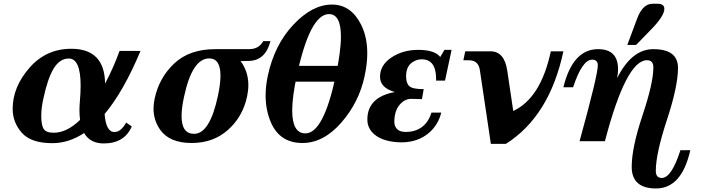

<svg xmlns="http://www.w3.org/2000/svg" viewBox="-20 -767 3829 1043"><path d="M543.5 12.2Q469.2 12.2 437 -44.4Q354 10.7 264.6 10.7Q148.4 10.7 98.6 -45.7Q48.8 -102.1 48.8 -176.3Q48.8 -293.5 139.2 -397.7Q229.5 -502 367.2 -502Q548.8 -502 550.8 -313Q595.7 -397 629.4 -490.2H743.2Q651.4 -270.5 548.3 -147.5Q555.7 -49.8 601.6 -49.8Q636.7 -49.8 665.5 -101.1L695.8 -80.1Q655.8 12.2 543.5 12.2ZM272 -45.9Q342.8 -45.9 415 -115.7Q411.6 -139.6 411.6 -168Q411.6 -191.9 414.1 -218.8Q418 -264.6 418 -301.3Q418 -449.2 353.5 -449.2Q304.2 -449.2 270.5 -393.1Q238.3 -338.9 215.3 -230Q204.1 -179.7 204.1 -138.2Q204.1 -86.9 217.3 -66.4Q230.5 -45.9 272 -45.9Z M1034.2 -40Q1120.1 -40 1164.1 -247.6Q1177.7 -312.5 1177.7 -356.4Q1177.7 -449.7 1116.2 -449.7Q1023.9 -449.7 979.5 -240.2Q966.3 -179.2 966.3 -136.7Q966.3 -40 1034.2 -40ZM1021.5 9.8Q900.9 9.8 850.1 -62Q814 -113.3 814 -176.8Q814 -202.1 819.8 -230Q844.2 -345.2 926.8 -422.6Q1009.3 -500 1149.4 -500H1333.5Q1385.7 -500 1410.2 -543.5H1449.2Q1421.9 -437 1330.1 -436L1287.1 -435.1Q1329.1 -377.9 1329.1 -305.2Q1329.1 -275.4 1322.3 -243.2Q1299.3 -133.8 1219.2 -62Q1139.2 9.8 1021.5 9.8Z M1824.2 -323.2H1555.7L1573.7 -409.2H1842.3ZM1623 9.8Q1500.5 9.8 1452.1 -101.1Q1422.9 -168.5 1422.9 -248.5Q1422.9 -298.8 1434.6 -354.5Q1470.2 -522.5 1573.2 -632.3Q1676.3 -742.2 1783.2 -742.2Q1887.2 -742.2 1941.9 -632.3Q1975.1 -565.9 1975.1 -478Q1975.1 -420.4 1960.9 -354.5Q1930.7 -211.4 1834 -100.8Q1737.3 9.8 1623 9.8ZM1639.2 -42.5Q1737.3 -42.5 1803.7 -354.5Q1832 -487.8 1832 -568.4Q1832 -690.4 1767.1 -690.4Q1663.6 -690.4 1591.8 -354.5Q1567.4 -239.3 1567.4 -167Q1567.4 -42.5 1639.2 -42.5Z M2160.6 6.3Q2063 4.9 2013.7 -37.1Q1975.6 -69.3 1975.6 -117.7Q1975.6 -239.3 2125 -267.1Q2044.4 -290 2044.4 -349.6Q2044.4 -413.6 2106.4 -454.8Q2168.5 -496.1 2251.5 -496.1Q2341.3 -496.1 2371.6 -457.5L2394.5 -496.1H2433.1L2397.5 -329.1H2349.1V-337.4Q2349.1 -444.8 2271 -444.8Q2243.2 -444.8 2219.2 -428.2Q2186 -405.3 2186 -352.1Q2186 -315.4 2203.4 -299.1Q2220.7 -282.7 2281.7 -282.7L2272 -228.5Q2237.8 -230 2213.9 -230Q2177.2 -230 2149.7 -196.3Q2122.1 -162.6 2122.1 -104Q2122.1 -82.5 2136.2 -66.9Q2150.9 -50.3 2184.1 -50.3Q2236.3 -50.3 2272.2 -77.1Q2308.1 -104 2323.7 -155.3H2377Q2360.8 -89.4 2311 -45.9Q2250 6.3 2160.6 6.3Z M2728 14.6H2646.5L2586.9 -385.3Q2579.1 -439.5 2528.3 -439.5H2497.1L2507.3 -488.3H2644Q2719.7 -488.3 2735.4 -384.3L2768.1 -164.1Q2918 -233.9 2972.2 -488.3H3040.5Q2965.3 -135.3 2728 14.6Z M3543.9 256.8Q3411.6 256.8 3411.6 139.2Q3411.6 35.2 3470.5 -140.9Q3529.3 -316.9 3529.3 -400.9Q3529.3 -439.9 3494.6 -439.9Q3381.3 -439.9 3266.1 0H3128.4Q3227.5 -358.9 3227.5 -412.1Q3227.5 -442.9 3196.8 -442.9Q3142.6 -442.9 3093.3 -293H3040.5Q3091.3 -500 3229 -500Q3337.4 -500 3337.4 -391.1Q3337.4 -368.2 3332.5 -342.8Q3411.6 -500 3528.8 -500Q3663.1 -500 3663.1 -397.9Q3663.1 -298.3 3602.8 -115.2Q3542.5 67.9 3542.5 161.6Q3542.5 199.7 3575.2 199.7Q3627.9 199.7 3676.3 48.8H3730Q3683.1 256.8 3543.9 256.8ZM3435.5 -522.9H3387.7L3440.4 -664.1Q3470.7 -746.6 3524.4 -746.6H3551.8Q3588.9 -746.6 3588.9 -718.8Q3588.9 -680.7 3518.1 -607.9Z"/></svg>

Font: Munson
Style: Bold Italic
Weight: 700
Italic angle: -12°
Designer: Paul James MIller
Foundry: High-Logic / Made with FontCreator
Version: Version 2.10;May 5, 2019;FontCreator 11.5.0.2430 64-bit